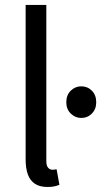

<svg xmlns="http://www.w3.org/2000/svg" viewBox="-20 -732 403 764"><path d="M169 12Q138.2 12 118.9 -0.8Q99.6 -13.5 90.8 -38Q82 -62.5 82 -97.6V-712.4H164.3V-91.6Q164.3 -72.3 171.6 -64.4Q178.8 -56.5 188.5 -56.5Q192.2 -56.5 195.7 -57Q199.2 -57.5 205.2 -58.5L216.4 3.1Q207.8 7.2 196.3 9.6Q184.8 12 169 12ZM303.3 -262.7Q279.3 -262.7 261.5 -280.2Q243.8 -297.7 243.8 -324.9Q243.8 -353.8 261.5 -371.1Q279.3 -388.5 303.3 -388.5Q328.4 -388.5 345.6 -371.1Q362.9 -353.8 362.9 -324.9Q362.9 -297.7 345.6 -280.2Q328.4 -262.7 303.3 -262.7Z"/></svg>

Font: Source Sans Variable
Style: Regular
Weight: 200
Designer: Paul D. Hunt
Foundry: Adobe Systems Incorporated
Version: Version 3.006;hotconv 1.0.111;makeotfexe 2.5.65597